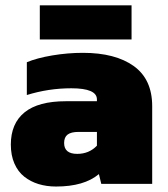

<svg xmlns="http://www.w3.org/2000/svg" viewBox="-20 -679 619 709"><path d="M127 -533.2V-659.2H465.8V-533.2ZM187 9.8Q151.9 9.8 122.3 0.7Q92.8 -8.3 69.6 -26.6Q46.4 -44.9 33.2 -75.2Q20 -105.5 20 -145Q20 -223.1 70.8 -264.2Q121.6 -305.2 223.1 -305.2H337.9V-312Q337.9 -353 243.2 -353Q159.2 -353 79.1 -328.1V-449.2Q116.2 -464.8 173.3 -474.4Q230.5 -483.9 286.1 -483.9Q405.8 -483.9 473.9 -435.1Q542 -386.2 542 -287.1V0H354L345.2 -36.1Q290.5 9.8 187 9.8ZM265.1 -110.8Q309.1 -110.8 337.9 -141.1V-191.9H270Q242.7 -191.9 229.7 -182.1Q216.8 -172.4 216.8 -150.9Q216.8 -110.8 265.1 -110.8Z"/></svg>

Font: Kanit ExtraBold
Style: Regular
Weight: 800
Designer: Katatrad Team
Foundry: CadsonDemak
Version: Version 1.000;PS 001.000;hotconv 1.0.88;makeotf.lib2.5.64775